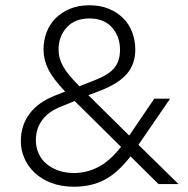

<svg xmlns="http://www.w3.org/2000/svg" viewBox="-20 -698 712 728"><path d="M475 -105Q426 -42 376 -16Q326 10 261 10Q212 10 174.5 -4.5Q137 -19 111.5 -43Q86 -67 72.5 -98Q59 -129 59 -163Q59 -222 91.5 -266Q124 -310 187 -335L227 -351Q181 -399 163 -435.5Q145 -472 145 -510Q145 -544 156.5 -575Q168 -606 190.5 -628.5Q213 -651 245 -664.5Q277 -678 319 -678Q361 -678 393 -664.5Q425 -651 447.5 -628.5Q470 -606 481.5 -575Q493 -544 493 -510Q493 -456 462 -419Q431 -382 362 -355L315 -337L470 -184L565 -324H625L505 -149L657 0H581ZM261 -42Q307 -42 350.5 -63.5Q394 -85 439 -141L263 -315L212 -294Q165 -276 140.5 -243.5Q116 -211 116 -166Q116 -139 126.5 -116Q137 -93 156.5 -76.5Q176 -60 202.5 -51Q229 -42 261 -42ZM202 -509Q202 -477 219.5 -446Q237 -415 281 -371L342 -395Q393 -415 414 -441Q435 -467 435 -509Q435 -560 404.5 -594Q374 -628 319 -628Q264 -628 233 -594Q202 -560 202 -509Z"/></svg>

Font: Celebes Light
Style: Regular
Weight: 300
Designer: Anugrah Pasau
Foundry: Lafontype
Version: Version 1.000; ttfautohint (v1.8.4)